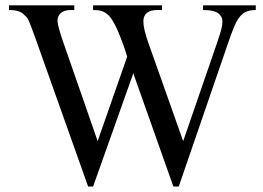

<svg xmlns="http://www.w3.org/2000/svg" viewBox="-20 -682 985 718"><path d="M936.5 -644.5Q925.3 -644.5 915.3 -642.8Q905.3 -641.1 896.5 -636.2Q887.7 -631.3 879.6 -622.8Q871.6 -614.3 864.3 -600.6Q859.9 -592.3 851.6 -572Q843.3 -551.8 832.5 -519.5L648.4 15.6H628.4L478.5 -407.7L328.1 15.6H309.6L113.8 -535.2Q104 -562.5 97.9 -578.6Q91.8 -594.7 87.9 -603.5Q84 -612.3 80.8 -616.5Q77.6 -620.6 73.2 -623.5Q64.5 -634.8 50 -639.6Q35.6 -644.5 13.7 -644.5V-662.1H257.8V-644.5H246.1Q210.4 -644.5 199.2 -622.6Q196.8 -617.7 195.6 -612.3Q194.3 -606.9 195.8 -596.9Q197.3 -586.9 201.9 -570.3Q206.5 -553.7 215.8 -526.4L345.2 -154.3L455.6 -470.2Q444.8 -506.8 432.1 -538.6Q426.8 -552.2 420.9 -565.9Q415 -579.6 408.4 -591.8Q401.9 -604 395.3 -613.5Q388.7 -623 381.8 -628.4Q372.1 -636.7 360.6 -640.6Q349.1 -644.5 328.1 -644.5V-662.1H585.9V-644.5H568.8Q516.1 -644.5 516.1 -601.6Q516.1 -588.4 521 -567.1Q525.9 -545.9 537.1 -515.1L665 -154.3L791 -519.5Q798.3 -541.5 803.5 -558.1Q808.6 -574.7 810.5 -586.9Q812.5 -599.1 811.3 -607.9Q810.1 -616.7 804.7 -623.5Q795.4 -636.2 778.8 -640.4Q762.2 -644.5 739.3 -644.5V-662.1H936.5Z"/></svg>

Font: Doulos SIL CyrE
Style: Regular
Weight: 400
Designer: Walt Agee, Victor Gaultney, Peter Martin, Debbi Hosken, Becca Hirsbrunner
Foundry: SIL International
Version: Version 5.000